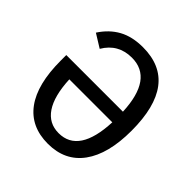

<svg xmlns="http://www.w3.org/2000/svg" viewBox="-180 -810 961 961"><g transform="rotate(45 300.0 -329.5)"><path d="M75.7 -553.7Q112.8 -610.8 165.8 -639.9Q218.8 -668.9 294.4 -668.9Q549.3 -668.9 549.3 -332.5Q549.3 -168 484.6 -79.1Q419.9 9.8 298.8 9.8Q177.7 9.8 114 -76.7Q50.3 -163.1 50.3 -330.6V-369.6H451.2Q441.4 -592.8 292 -592.8Q195.3 -592.8 146.5 -509.8ZM299.3 -65.9Q441.4 -65.9 451.2 -294.4H147Q152.3 -181.2 191.2 -123.5Q230 -65.9 299.3 -65.9Z"/></g></svg>

Font: Cousine
Style: Regular
Weight: 400
Monospace: yes
Designer: Steve Matteson
Foundry: Monotype Imaging Inc.
Version: Version 1.21